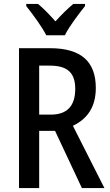

<svg xmlns="http://www.w3.org/2000/svg" viewBox="-20 -960 563 980"><path d="M216 -780H311C333 -825 382 -889 414 -929V-940H354C321 -912 297 -888 263 -851C233 -885 201 -918 174 -940H114V-929C148 -886 194 -824 216 -780ZM235 -714H77V0H180V-292H261L398 0H513L352 -318C426 -353 469 -414 469 -511C469 -646 394 -714 235 -714ZM234 -625C323 -625 364 -590 364 -506C364 -419 322 -375 240 -375H180V-625Z"/></svg>

Font: Noto Sans Khmer UI Condensed Medium
Style: Regular
Weight: 500
Width: 3
Designer: Danh Hong and the Monotype Design Team
Foundry: Monotype Imaging Inc.
Version: Version 2.002